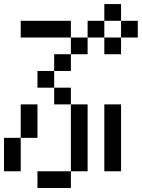

<svg xmlns="http://www.w3.org/2000/svg" viewBox="-20 -937 707 957"><path d="M0 -83.3V-250H83.3V-83.3ZM166.7 0V-83.3H333.3V0ZM166.7 -250H83.3V-416.7H166.7ZM166.7 -500V-583.3H250V-500ZM333.3 -83.3V-416.7H416.7V-83.3ZM333.3 -416.7H250V-500H333.3ZM333.3 -583.3H250V-666.7H333.3ZM333.3 -833.3V-750H83.3V-833.3ZM333.3 -750H416.7V-666.7H333.3ZM500 -83.3V-416.7H583.3V-83.3ZM500 -833.3V-750H416.7V-833.3ZM500 -750H583.3V-666.7H500ZM500 -916.7H583.3V-833.3H500ZM666.7 -833.3V-750H583.3V-833.3Z"/></svg>

Font: Galmuri11 Condensed
Style: Regular
Weight: 400
Width: 3
Designer: Lee Minseo (quiple)
Version: Version 2.399;hotconv 1.1.1;makeotfexe 2.6.0 DEVELOPMENT